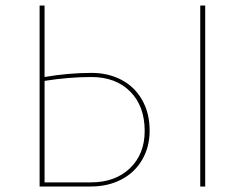

<svg xmlns="http://www.w3.org/2000/svg" viewBox="-20 -678 901 698"><path d="M524 -203Q524 -144 497 -97.5Q470 -51 421.5 -25.5Q373 0 309 0H124V-658H142V-398Q228 -413 313 -413Q373 -413 421 -388Q469 -363 496.5 -315Q524 -267 524 -203ZM506 -202Q506 -292 453.5 -345Q401 -398 312 -398Q231 -398 142 -384V-15H310Q399 -15 452.5 -66.5Q506 -118 506 -202ZM708 -658H726V0H708Z"/></svg>

Font: Ysabeau Thin
Style: Regular
Weight: 200
Designer: Christian Thalmann (Catharsis Fonts)
Version: Version 0.003